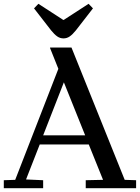

<svg xmlns="http://www.w3.org/2000/svg" viewBox="-20 -990 736 1010"><path d="M356 -740 636 -44 696 -42V0H431V-42L522 -44L447 -230H189L117 -46L207 -42V0H0V-42L60 -44L287 -628L243 -738L244 -740ZM428 -278 316 -557 207 -278ZM314 -788Q296 -788 281 -798.5Q266 -809 249 -830L159 -946L182 -970L313 -885H315L446 -970L469 -946L379 -830Q362 -809 347 -798.5Q332 -788 314 -788Z"/></svg>

Font: Minipax
Style: Regular
Weight: 400
Designer: Raphaël Ronot, Igor Stepanchenko (Cyrillic)
Foundry: steppetype
Version: Version 1.002